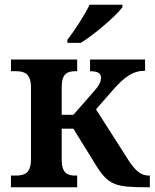

<svg xmlns="http://www.w3.org/2000/svg" viewBox="-20 -786 649 806"><path d="M263 -606H319C378 -642 469 -721 494 -756V-766H356C335 -721 292 -657 263 -619ZM26 0H304V-49H296C265 -49 239 -57 239 -116V-246H288L383 -92C435 -9 464 0 595 0H609V-49H605C567 -49 542 -76 510 -128L383 -327L453 -407C503 -464 538 -489 589 -489V-536H358V-487C388 -487 404 -480 404 -460C404 -447 401 -432 373 -401L288 -304H239V-420C239 -478 264 -487 296 -487H304V-536H26V-487H47C80 -487 110 -479 110 -420V-116C110 -57 80 -49 47 -49H26Z"/></svg>

Font: Noto Serif SemiBold
Style: Regular
Weight: 600
Designer: Monotype Design Team
Foundry: Monotype Imaging Inc.
Version: Version 2.013